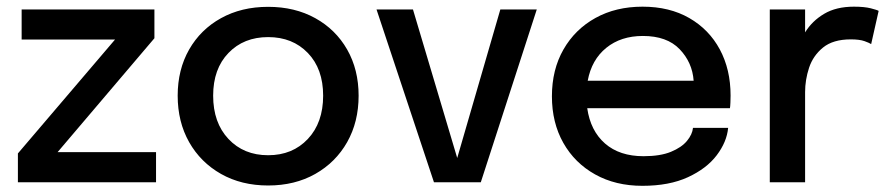

<svg xmlns="http://www.w3.org/2000/svg" viewBox="-20 -560 2736 590"><path d="M459.5 -92.5V0H35V-88.5L333.5 -438.5H46.5V-531H454.5V-442.5L157 -92.5Z M804 10Q722 10 659.2 -25.5Q596.5 -61 561.2 -123.2Q526 -185.5 526 -266Q526 -346 561.2 -407.8Q596.5 -469.5 659.2 -504.2Q722 -539 804 -539Q886 -539 948.8 -504.2Q1011.5 -469.5 1046.8 -407.8Q1082 -346 1082 -266Q1082 -185.5 1046.8 -123.2Q1011.5 -61 948.8 -25.5Q886 10 804 10ZM804 -83Q879 -83 926 -133Q973 -183 973 -266Q973 -348.5 926 -397.2Q879 -446 804 -446Q729 -446 682 -397.2Q635 -348.5 635 -266Q635 -183 682 -133Q729 -83 804 -83Z M1629.5 -531 1457.5 0H1313.5L1137 -531H1249L1385 -74.5L1517.5 -531Z M2217.5 -167Q2213.5 -124 2182.5 -83Q2151.5 -42 2094 -15.5Q2036.5 11 1954 11Q1871.5 11 1808.8 -24Q1746 -59 1711 -121Q1676 -183 1676 -264Q1676 -346 1711.5 -408Q1747 -470 1809.8 -504.8Q1872.5 -539.5 1954.5 -539.5Q2037.5 -539.5 2098.2 -504.5Q2159 -469.5 2192 -408Q2225 -346.5 2225 -266.5Q2225 -257.5 2224.5 -244.8Q2224 -232 2223 -227.5H1784.5Q1794.5 -158 1839.2 -119Q1884 -80 1957.5 -80Q2009 -80 2041.8 -93.5Q2074.5 -107 2091 -127Q2107.5 -147 2109.5 -167ZM1955.5 -449.5Q1888 -449.5 1843 -413Q1798 -376.5 1786 -312H2111.5Q2107.5 -368 2068.5 -408.8Q2029.5 -449.5 1955.5 -449.5Z M2345.5 0V-531H2454V-460.5Q2475.5 -495.5 2512.5 -517.5Q2549.5 -539.5 2604 -539.5Q2636 -539.5 2655.8 -534.5Q2675.5 -529.5 2680 -526.5L2657 -424.5Q2652 -428 2636.8 -433.5Q2621.5 -439 2594.5 -439Q2540 -439 2509.2 -414Q2478.5 -389 2466.2 -351.8Q2454 -314.5 2454 -277V0Z"/></svg>

Font: Epilogue Medium
Style: Regular
Weight: 500
Designer: Tyler Finck
Foundry: Etcetera Type Co
Version: Version 2.111; ttfautohint (v1.8.3)